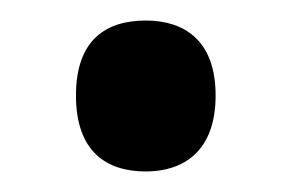

<svg xmlns="http://www.w3.org/2000/svg" viewBox="-20 -449 284 187"><path d="M122 -282C158 -282 190 -301 190 -356C190 -411 158 -429 122 -429C84 -429 54 -411 54 -356C54 -301 84 -282 122 -282Z"/></svg>

Font: Noto Serif Bengali ExtraCondensed
Style: Bold
Weight: 700
Width: 2
Designer: Juan Bruce, Universal Thirst, Indian Type Foundry and the Monotype Design Team.
Foundry: Monotype Imaging Inc.
Version: Version 2.003